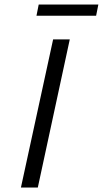

<svg xmlns="http://www.w3.org/2000/svg" viewBox="-20 -833 457 853"><path d="M73 0 216 -658H290L148 0ZM142 -763 152 -813H417L407 -763Z"/></svg>

Font: Ysabeau
Style: Italic
Weight: 400
Italic angle: -12°
Designer: Christian Thalmann (Catharsis Fonts)
Version: Version 2.000;gftools[0.9.27.dev2+g8671c4b]